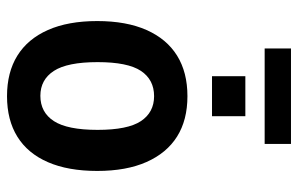

<svg xmlns="http://www.w3.org/2000/svg" viewBox="-171 -668 849 547"><g transform="rotate(90 253.5 -394.5)"><path d="M254 10Q186 10 138.5 -19.5Q91 -49 65.5 -106.5Q40 -164 40 -247Q40 -330 65.5 -387.5Q91 -445 138.5 -474.5Q186 -504 254 -504Q322 -504 369 -474.5Q416 -445 441.5 -387.5Q467 -330 467 -247Q467 -164 442 -106.5Q417 -49 369.5 -19.5Q322 10 254 10ZM253 -85Q300 -85 325 -123.5Q350 -162 350 -248Q350 -334 325 -371.5Q300 -409 254 -409Q207 -409 182 -371.5Q157 -334 157 -248Q157 -162 182 -123.5Q207 -85 253 -85ZM118 -724V-799H390V-724ZM197 -574V-669H311V-574Z"/></g></svg>

Font: Nunito Sans 10pt Condensed
Style: Bold
Weight: 700
Width: 3
Designer: Vernon Adams
Foundry: Vernon Adams
Version: Version 3.101;gftools[0.9.27]